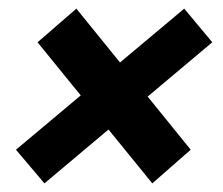

<svg xmlns="http://www.w3.org/2000/svg" viewBox="-20 -510 516 445"><path d="M83 -85 17 -163 407 -490 472 -412ZM333 -85 67 -412 157 -490 422 -163Z"/></svg>

Font: Piazzolla Thin Black
Style: Italic
Weight: 900
Italic angle: -11.3°
Version: Version 2.005